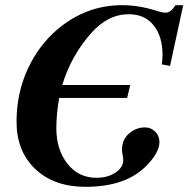

<svg xmlns="http://www.w3.org/2000/svg" viewBox="-20 -705 729 743"><path d="M689 -685 638 -450 606 -456Q609 -476 609 -492Q609 -564 574.5 -607Q540 -650 478 -650Q398 -650 333 -577Q255 -489 221 -376H484L472 -326H209Q198 -263 198 -209Q198 -126 241 -71.5Q284 -17 353 -17Q397 -17 427 -37Q457 -57 457 -87Q457 -92 454.5 -105.5Q452 -119 452 -125Q452 -165 479.5 -188.5Q507 -212 541 -212Q564 -212 580.5 -195.5Q597 -179 597 -156Q597 -116 550 -67Q470 18 311 18Q189 18 116.5 -51Q44 -120 44 -234Q44 -343 86.5 -436Q129 -529 203 -592Q314 -685 452 -685Q516 -685 583 -664Q607 -656 621 -656Q641 -656 659 -685Z"/></svg>

Font: STIX
Style: Bold Italic
Weight: 700
Italic angle: -16.33°
Designer: MicroPress Inc., with final additions and corrections provided by Coen Hoffman, Elsevier (retired)
Version: Version 1.1.1